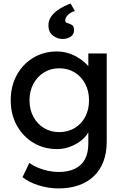

<svg xmlns="http://www.w3.org/2000/svg" viewBox="-20 -824 689 1074"><path d="M106 167 144 87Q164 102 191 113.5Q218 125 248 131.5Q278 138 307 138Q362 138 399 120Q436 102 455 67Q474 32 474 -20V-121L485 -114Q480 -83 452.5 -54.5Q425 -26 384 -8Q343 10 300 10Q225 10 166.5 -25.5Q108 -61 74 -122.5Q40 -184 40 -263Q40 -342 73.5 -403.5Q107 -465 165.5 -500.5Q224 -536 297 -536Q327 -536 355 -528.5Q383 -521 407 -507.5Q431 -494 450 -478Q469 -462 481 -444Q493 -426 496 -410L474 -402V-525H577V-32Q577 31 558.5 79.5Q540 128 505 161.5Q470 195 420 212.5Q370 230 307 230Q251 230 195.5 212.5Q140 195 106 167ZM478 -263Q478 -315 456.5 -355.5Q435 -396 397.5 -419Q360 -442 311 -442Q263 -442 225.5 -418.5Q188 -395 166.5 -354.5Q145 -314 145 -263Q145 -212 166.5 -171.5Q188 -131 225.5 -108Q263 -85 311 -85Q360 -85 398 -108Q436 -131 457 -171Q478 -211 478 -263ZM251 -683Q251 -709 265 -729.5Q279 -750 299.5 -765Q320 -780 341 -790Q362 -800 375 -804L399 -762Q386 -760 373.5 -751.5Q361 -743 353 -732Q345 -721 345 -710Q345 -700 351.5 -697Q358 -694 366 -692Q376 -689 385 -682.5Q394 -676 394 -655Q394 -631 375 -618.5Q356 -606 329 -606Q302 -606 276.5 -624.5Q251 -643 251 -683Z"/></svg>

Font: Our Lexend
Style: Regular
Weight: 400
Designer: Bonnie Shaver-Troup, Thomas Jockin
Foundry: Lexend
Version: Version 1.007